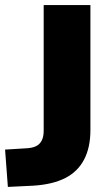

<svg xmlns="http://www.w3.org/2000/svg" viewBox="-29 -725 440 756"><path d="M2 11 -9 -136 73 -141Q98 -142 113 -149.5Q128 -157 135.5 -172Q143 -187 143 -210V-705H327V-213Q327 -144 302 -96.5Q277 -49 228 -24Q179 1 104 6Z"/></svg>

Font: Nunito Sans 12pt Black
Style: Regular
Weight: 900
Designer: Vernon Adams
Foundry: Vernon Adams
Version: Version 3.101;gftools[0.9.27]